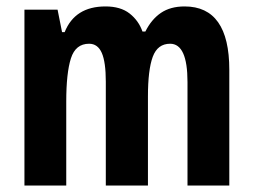

<svg xmlns="http://www.w3.org/2000/svg" viewBox="-20 -577 787 597"><path d="M554 -557Q693 -557 693 -360V0H563V-322Q563 -441 509 -441Q470 -441 455 -400.5Q440 -360 440 -277V0H309V-323Q309 -384 296.5 -412.5Q284 -441 257 -441Q215 -441 200.5 -395.5Q186 -350 186 -261V0H56V-547H159L173 -477H181Q213 -557 308 -557Q355 -557 383 -535Q411 -513 423 -479H432Q451 -517 480.5 -537Q510 -557 554 -557Z"/></svg>

Font: Noto Sans ExtraCondensed
Style: Bold
Weight: 700
Width: 2
Designer: Monotype Design Team
Foundry: Monotype Imaging Inc.
Version: Version 2.013; ttfautohint (v1.8.4.7-5d5b)